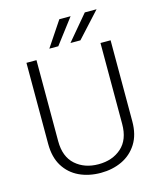

<svg xmlns="http://www.w3.org/2000/svg" viewBox="-132 -998 921 1102"><g transform="rotate(-15 329.0 -447.0)"><path d="M519.5 -710.9H579.6V-229.5Q579.6 -149.9 545.9 -96.7Q512.2 -43.5 455.6 -16.8Q398.9 9.8 329.6 9.8Q258.8 9.8 202.1 -16.8Q145.5 -43.5 112.5 -96.7Q79.6 -149.9 79.6 -229.5V-710.9H139.2V-229.5Q139.2 -136.7 193.1 -89.1Q247.1 -41.5 329.6 -41.5Q412.6 -41.5 466.1 -89.1Q519.5 -136.7 519.5 -229.5ZM353 -755.4 478 -903.8H547.9L412.1 -755.4ZM227.5 -755.4 326.7 -903.8H393.6L280.8 -755.4Z"/></g></svg>

Font: Vazirmatn RD UI FD ExtraLight
Style: Regular
Weight: 200
Designer: Saber Rastikerdar
Foundry: Saber Rastikerdar
Version: Version 33.003